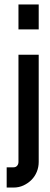

<svg xmlns="http://www.w3.org/2000/svg" viewBox="-20 -694 226 863"><path d="M154 -674V-562H63V-674ZM154 -448V34Q154 57 145.5 78Q137 99 121.5 114.5Q106 130 85.5 139.5Q65 149 41 149H10V58H41Q51 58 57 51Q63 44 63 34V-448Z"/></svg>

Font: Fundamental  Brigade
Style: Regular
Weight: 400
Designer: Peter Wiegel, original typeface by Arno Drescher 1935
Foundry: Peter Wiegel
Version: Version 0.000 2012 initial release